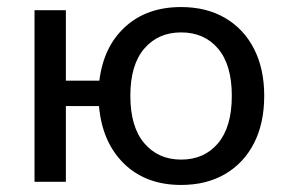

<svg xmlns="http://www.w3.org/2000/svg" viewBox="-20 -516 820 545"><path d="M494 9Q394 9 332 -51.5Q270 -112 261 -215H167V0H78V-487H167V-287H262Q274 -384 335.5 -440Q397 -496 494 -496Q566 -496 619 -465Q672 -434 701 -377.5Q730 -321 730 -244Q730 -166 701 -109.5Q672 -53 619 -22Q566 9 494 9ZM494 -63Q560 -63 599 -109.5Q638 -156 638 -244Q638 -332 599 -378Q560 -424 494 -424Q429 -424 389.5 -378Q350 -332 350 -244Q350 -156 389.5 -109.5Q429 -63 494 -63Z"/></svg>

Font: Nunito Sans Medium
Style: Regular
Weight: 500
Designer: Vernon Adams
Foundry: Vernon Adams
Version: Version 3.101; ttfautohint (v1.8.4.7-5d5b);gftools[0.9.27]